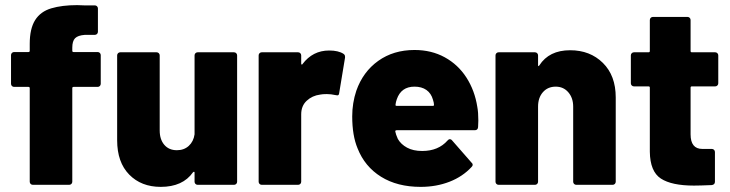

<svg xmlns="http://www.w3.org/2000/svg" viewBox="-20 -721 2847 749"><path d="M361 -518Q366 -518 369.5 -514.5Q373 -511 373 -506V-394Q373 -389 369.5 -385.5Q366 -382 361 -382H267Q262 -382 262 -377V-12Q262 -7 258.5 -3.5Q255 0 250 0H108Q103 0 99.5 -3.5Q96 -7 96 -12V-377Q96 -382 91 -382H35Q30 -382 26.5 -385.5Q23 -389 23 -394V-506Q23 -511 26.5 -514.5Q30 -518 35 -518H91Q96 -518 96 -523V-550Q96 -609 117 -642.5Q138 -676 180 -688.5Q222 -701 281 -701Q295 -701 309 -700H350Q355 -700 358.5 -696.5Q362 -693 362 -688V-597Q362 -592 358.5 -588.5Q355 -585 350 -585H311Q284 -583 273 -572Q262 -561 262 -535V-523Q262 -518 267 -518Z M739 -505Q739 -510 742.5 -513.5Q746 -517 751 -517H893Q898 -517 901.5 -513.5Q905 -510 905 -505V-12Q905 -7 901.5 -3.5Q898 0 893 0H751Q746 0 742.5 -3.5Q739 -7 739 -12V-47Q739 -50 738 -50.5Q737 -51 736 -51Q735 -51 733 -49Q693 8 607 8Q531 8 484 -40Q437 -88 437 -174V-505Q437 -510 440.5 -513.5Q444 -517 449 -517H591Q596 -517 599.5 -513.5Q603 -510 603 -505V-212Q603 -177 621 -156Q639 -135 670 -135Q698 -135 716.5 -152Q735 -169 739 -197Z M1264 -524Q1300 -524 1320 -511Q1326 -507 1326 -500Q1326 -498 1326 -496L1303 -357Q1302 -349 1296 -349Q1293 -349 1289 -350Q1271 -354 1255 -354Q1238 -354 1229 -352Q1198 -348 1176.5 -328Q1155 -308 1155 -275V-12Q1155 -7 1151.5 -3.5Q1148 0 1143 0H1001Q996 0 992.5 -3.5Q989 -7 989 -12V-505Q989 -510 992.5 -513.5Q996 -517 1001 -517H1143Q1148 -517 1151.5 -513.5Q1155 -510 1155 -505V-473Q1155 -470 1156.5 -469.5Q1158 -469 1158 -469Q1159 -469 1160 -471Q1200 -524 1264 -524Z M1842 -304Q1846 -283 1846 -251Q1846 -239 1845 -225Q1844 -213 1832 -213H1527Q1525 -213 1523.5 -212Q1522 -211 1522 -209Q1522 -209 1522 -208Q1524 -197 1532 -179Q1544 -158 1568 -145Q1592 -132 1627 -132Q1690 -132 1726 -173Q1730 -178 1735 -178Q1740 -178 1743 -174L1820 -86Q1824 -83 1824 -78Q1824 -74 1820 -70Q1785 -32 1733.5 -12Q1682 8 1621 8Q1530 8 1466.5 -31.5Q1403 -71 1375 -142Q1354 -192 1354 -267Q1354 -319 1370 -367Q1396 -441 1455.5 -483.5Q1515 -526 1597 -526Q1663 -526 1715 -497.5Q1767 -469 1799.5 -418.5Q1832 -368 1842 -304ZM1597 -383Q1545 -383 1528 -334Q1524 -323 1523 -313Q1523 -312 1523 -311Q1523 -308 1527 -308H1669Q1673 -308 1673 -312Q1673 -320 1669 -332Q1662 -357 1643.5 -370Q1625 -383 1597 -383Z M2204 -525Q2282 -525 2332 -475.5Q2382 -426 2382 -341V-12Q2382 -7 2378.5 -3.5Q2375 0 2370 0H2228Q2223 0 2219.5 -3.5Q2216 -7 2216 -12V-305Q2216 -339 2197 -361Q2178 -383 2148 -383Q2117 -383 2098 -361.5Q2079 -340 2079 -305V-12Q2079 -7 2075.5 -3.5Q2072 0 2067 0H1925Q1920 0 1916.5 -3.5Q1913 -7 1913 -12V-505Q1913 -510 1916.5 -513.5Q1920 -517 1925 -517H2067Q2072 -517 2075.5 -513.5Q2079 -510 2079 -505V-468Q2079 -464 2080 -463.5Q2081 -463 2081 -463Q2082 -463 2084 -466Q2122 -525 2204 -525Z M2782 -396Q2782 -391 2778.5 -387.5Q2775 -384 2770 -384H2679Q2674 -384 2674 -379V-197Q2674 -140 2720 -140H2757Q2762 -140 2765.5 -136.5Q2769 -133 2769 -128V-12Q2769 -1 2757 1Q2709 3 2687 3Q2600 3 2558 -24.5Q2516 -52 2515 -129V-379Q2515 -384 2510 -384H2453Q2448 -384 2444.5 -387.5Q2441 -391 2441 -396V-505Q2441 -510 2444.5 -513.5Q2448 -517 2453 -517H2510Q2515 -517 2515 -522V-643Q2515 -648 2518.5 -651.5Q2522 -655 2527 -655H2662Q2667 -655 2670.5 -651.5Q2674 -648 2674 -643V-522Q2674 -517 2679 -517H2770Q2775 -517 2778.5 -513.5Q2782 -510 2782 -505Z"/></svg>

Font: LinhAnh ExtBd
Style: Regular
Weight: 800
Designer: Jeremy Tribby
Foundry: Tribby Type
Version: Version 1.408